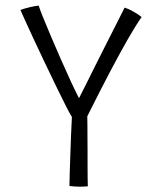

<svg xmlns="http://www.w3.org/2000/svg" viewBox="-20 -680 572 705"><path d="M244 -250.5Q237.5 -260 222.5 -289.8Q207.5 -319.5 187.5 -360.5Q167.5 -401.5 146 -446.8Q124.5 -492 105.2 -533.2Q86 -574.5 72.5 -604.2Q59 -634 55 -643.5Q72 -649.5 89 -653.5Q106 -657.5 122 -659.5Q125 -649 137 -619Q149 -589 166.5 -548Q184 -507 203 -463.5Q222 -420 239.8 -381.8Q257.5 -343.5 270 -319.5Q277.5 -333.5 293.8 -366.2Q310 -399 330.8 -440.5Q351.5 -482 372.8 -524Q394 -566 411.5 -600.2Q429 -634.5 437.5 -652Q450 -648 461.5 -642Q473 -636 482.8 -629.8Q492.5 -623.5 500 -617.5Q479 -587.5 450.2 -537.5Q421.5 -487.5 384.2 -416.8Q347 -346 300.5 -253Q301 -241.5 301 -218Q301 -194.5 301.2 -169Q301.5 -143.5 301.5 -126Q301.5 -104 301.5 -76.2Q301.5 -48.5 301.8 -26Q302 -3.5 302.5 4Q297 4.5 289.2 5Q281.5 5.5 273.5 5.5Q264.5 5.5 254.8 4.8Q245 4 235 3Q235 -14 236 -43.5Q237 -73 238.2 -109.5Q239.5 -146 240.8 -182.8Q242 -219.5 244 -250.5Z"/></svg>

Font: Grandstander Thin ExtraLight
Style: Regular
Weight: 250
Version: Version 1.200